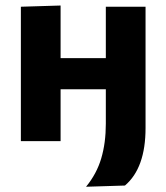

<svg xmlns="http://www.w3.org/2000/svg" viewBox="-20 -524 618 713"><path d="M57.5 0V-499L205 -503.5V-308H373V-499H520.5V-48.5Q520.5 100 444 165L299.5 169.5Q339 121.5 356 64Q373 6.5 373 -64.5V-192.5H205V0Z"/></svg>

Font: Commissioner
Style: Bold
Weight: 700
Designer: Kostas Bartsokas
Foundry: Kostas Bartsokas
Version: Version 1.000; ttfautohint (v1.8.3)